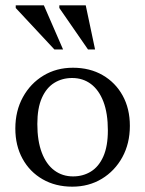

<svg xmlns="http://www.w3.org/2000/svg" viewBox="-20 -690 544 720"><path d="M254 -28.5Q291.5 -28.5 321 -46.8Q350.5 -65 367.5 -103.2Q384.5 -141.5 384.5 -201Q384.5 -265 367.8 -308.8Q351 -352.5 321 -375Q291 -397.5 250.5 -397.5Q213 -397.5 183.5 -379.2Q154 -361 137 -322.8Q120 -284.5 120 -225Q120 -161.5 136.8 -117.5Q153.5 -73.5 183.8 -51Q214 -28.5 254 -28.5ZM251 10Q188 10 139.8 -17.8Q91.5 -45.5 64.5 -94.8Q37.5 -144 37.5 -208Q37.5 -274 65.8 -325.5Q94 -377 142.8 -406.5Q191.5 -436 253.5 -436Q317 -436 365 -408.2Q413 -380.5 440 -331.5Q467 -282.5 467 -218Q467 -152 438.8 -100.5Q410.5 -49 361.8 -19.5Q313 10 251 10ZM216.5 -504.5H184L39 -660V-670H144.5ZM336.5 -504.5H310L202.5 -660V-670H301.5Z"/></svg>

Font: Newsreader 16pt
Style: Regular
Weight: 400
Designer: Hugues Gentile
Foundry: Production Type
Version: Version 1.003